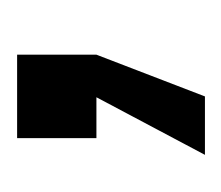

<svg xmlns="http://www.w3.org/2000/svg" viewBox="-38 -98 265 230"><g transform="rotate(-90 95.0 17.5)"><path d="M145 -95V0L95 130H25L94 0H45V-95Z"/></g></svg>

Font: TASA Explorer VF
Style: Regular
Weight: 400
Designer: Weizhong Zhang
Foundry: Local Remote
Version: Version 1.000;Glyphs 3.2 (3192)